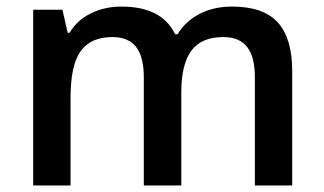

<svg xmlns="http://www.w3.org/2000/svg" viewBox="-20 -570 996 590"><path d="M537.1 0H421.9V-333Q421.9 -395 398.4 -425.5Q375 -456.1 325.2 -456.1Q258.8 -456.1 227.8 -412.8Q196.8 -369.6 196.8 -269V0H82V-540H171.9L188 -469.2H193.8Q216.3 -507.8 259 -528.8Q301.8 -549.8 353 -549.8Q477.5 -549.8 518.1 -464.8H525.9Q549.8 -504.9 593.3 -527.3Q636.7 -549.8 692.9 -549.8Q789.6 -549.8 833.7 -501Q877.9 -452.1 877.9 -352.1V0H763.2V-333Q763.2 -395 739.5 -425.5Q715.8 -456.1 666 -456.1Q599.1 -456.1 568.1 -414.3Q537.1 -372.6 537.1 -286.1Z"/></svg>

Font: Samim Medium FD
Style: Medium-FD
Weight: 500
Foundry: DejaVu fonts team - Redesigned by Saber Rastikerdar
Version: Version 4.0.5